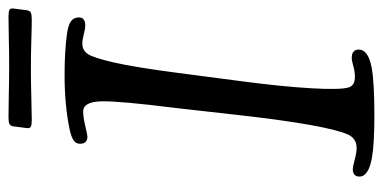

<svg xmlns="http://www.w3.org/2000/svg" viewBox="-240 -636 884 443"><g transform="rotate(-90 201.5 -415.0)"><path d="M256.3 -785.2Q231.4 -785.2 197.3 -784.2Q163.1 -783.2 145.5 -783.2Q134.3 -783.2 130.1 -785.4Q126 -787.6 127 -794.9L130.9 -825.2Q131.8 -832.5 136.5 -834.7Q141.1 -836.9 152.3 -836.9Q169.9 -836.9 203.6 -836.2Q237.3 -835.4 262.7 -835.4H272.9Q304.7 -835.4 336.2 -836.2Q367.7 -836.9 384.3 -836.9Q395.5 -836.9 399.7 -834.7Q403.8 -832.5 402.8 -825.2L398.9 -794.9Q397.9 -787.6 393.3 -785.4Q388.7 -783.2 377.4 -783.2Q360.8 -783.2 329.8 -784.2Q298.8 -785.2 267.1 -785.2ZM155.8 -295.4 173.3 -450.7Q189.5 -579.1 188.7 -621.8Q188 -664.6 165 -664.6Q152.3 -664.6 131.6 -659.7Q110.8 -654.8 107.4 -654.8Q90.8 -654.8 90.8 -671.9Q90.8 -681.2 98.4 -686.5Q106 -691.9 123.5 -695.8Q180.2 -707.5 248.5 -707.5Q306.6 -707.5 346.2 -701.7Q365.7 -698.7 374 -692.4Q382.3 -686 382.3 -674.3Q382.3 -659.7 362.8 -659.7Q356.9 -659.7 344 -663.1Q331.1 -666.5 321.3 -666.5Q307.1 -666.5 298.3 -654.5Q289.6 -642.6 278.3 -593.5Q267.1 -544.4 254.4 -446.8L235.4 -301.8Q222.7 -206.1 218.8 -137.7Q214.8 -69.3 221.2 -50.8Q226.1 -37.6 245.6 -37.6Q257.3 -37.6 270 -41.3Q282.7 -44.9 289.1 -44.9Q308.1 -44.9 308.1 -28.8Q308.1 -6.8 266.6 1Q232.9 7.3 156.7 7.3Q88.9 7.3 57.6 1.5Q15.1 -6.3 15.1 -27.3Q15.1 -41 29.8 -42.5Q36.6 -43 53.2 -38.3Q69.8 -33.7 80.6 -33.7Q104 -33.7 112.8 -55.2Q133.8 -105 155.8 -295.4Z"/></g></svg>

Font: Cooper*
Style: Italic
Weight: 400
Italic angle: -7°
Designer: Owen Earl
Foundry: indestructible type*
Version: Version 0.001